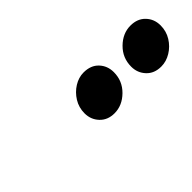

<svg xmlns="http://www.w3.org/2000/svg" viewBox="-1 -917 522 522"><g transform="rotate(-45 260.0 -656.0)"><path d="M442.2 -587Q415.5 -587 399.8 -603.9Q384 -620.7 384 -644.6Q384 -678.3 407.9 -701.8Q431.7 -725.2 461.6 -725.2Q488.3 -725.2 504.1 -708.6Q520 -692 520 -667.6Q520 -645.2 508.7 -627Q497.4 -608.8 479.5 -597.9Q461.6 -587 442.2 -587ZM262.4 -587Q236.3 -587 220.4 -603.9Q204.6 -620.7 204.6 -644.6Q204.6 -667 215.9 -685.2Q227.2 -703.4 244.8 -714.3Q262.4 -725.2 281.2 -725.2Q308.9 -725.2 324.5 -708.6Q340.2 -692 340.2 -667.6Q340.2 -634 316.3 -610.5Q292.4 -587 262.4 -587Z"/></g></svg>

Font: Overpass
Style: Italic
Weight: 400
Italic angle: -10°
Designer: Delve Withrington, Dave Bailey, Thomas Jockin
Foundry: Delve Fonts LLC
Version: Version 4.000